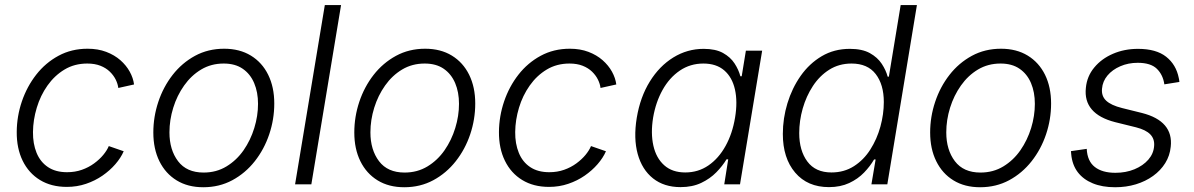

<svg xmlns="http://www.w3.org/2000/svg" viewBox="-20 -748 4844 779"><path d="M251 10.3Q188 10.3 142.3 -17.6Q96.7 -45.4 72 -95.7Q47.4 -146 47.9 -212.9Q48.3 -276.4 68.8 -336.7Q89.4 -397 127 -445.1Q164.6 -493.2 217.3 -521.7Q270 -550.3 335.4 -550.3Q377.4 -550.3 410.9 -537.6Q444.3 -524.9 468.3 -503.9Q492.2 -482.9 506.3 -457.3Q520.5 -431.6 523.9 -405.3L460 -391.1Q458 -407.7 449.5 -425Q440.9 -442.4 425.5 -457.3Q410.2 -472.2 387.5 -481.2Q364.7 -490.2 334 -490.2Q282.2 -490.2 241.7 -465.8Q201.2 -441.4 172.6 -400.9Q144 -360.4 129.2 -311Q114.3 -261.7 113.8 -212.4Q113.3 -165 128.4 -127.9Q143.6 -90.8 174.6 -70.1Q205.6 -49.3 252 -49.3Q284.7 -49.3 312.3 -59.1Q339.8 -68.8 361.8 -85Q383.8 -101.1 398.9 -119.4Q414.1 -137.7 421.4 -155.3L481.9 -134.3Q470.2 -107.4 448 -81.8Q425.8 -56.2 395.8 -35.4Q365.7 -14.6 329.1 -2.2Q292.5 10.3 251 10.3Z M804.7 11.7Q742.2 11.7 696.8 -16.1Q651.4 -43.9 626.7 -94Q602.1 -144 602.1 -210.4Q602.1 -273.9 622.3 -334.7Q642.6 -395.5 680.4 -444.1Q718.3 -492.7 771.2 -521.5Q824.2 -550.3 889.6 -550.3Q952.1 -550.3 997.8 -522.5Q1043.5 -494.6 1068.1 -444.6Q1092.8 -394.5 1092.8 -328.1Q1092.8 -263.7 1072.3 -202.9Q1051.8 -142.1 1013.7 -93.8Q975.6 -45.4 922.6 -16.8Q869.6 11.7 804.7 11.7ZM806.2 -47.9Q857.9 -47.9 898.9 -72.8Q939.9 -97.7 968.3 -138.4Q996.6 -179.2 1011.7 -228.5Q1026.9 -277.8 1026.9 -326.7Q1026.9 -374 1011.2 -410.9Q995.6 -447.8 964.8 -469Q934.1 -490.2 887.7 -490.2Q836.9 -490.2 796.4 -466.1Q755.9 -441.9 727.1 -401.1Q698.2 -360.4 682.9 -310.8Q667.5 -261.2 667.5 -210.9Q667.5 -140.1 702.4 -94Q737.3 -47.9 806.2 -47.9Z M1363.8 -727.5 1243.2 0H1177.2L1297.9 -727.5Z M1620.1 11.7Q1557.6 11.7 1512.2 -16.1Q1466.8 -43.9 1442.1 -94Q1417.5 -144 1417.5 -210.4Q1417.5 -273.9 1437.7 -334.7Q1458 -395.5 1495.8 -444.1Q1533.7 -492.7 1586.7 -521.5Q1639.6 -550.3 1705.1 -550.3Q1767.6 -550.3 1813.2 -522.5Q1858.9 -494.6 1883.5 -444.6Q1908.2 -394.5 1908.2 -328.1Q1908.2 -263.7 1887.7 -202.9Q1867.2 -142.1 1829.1 -93.8Q1791 -45.4 1738 -16.8Q1685.1 11.7 1620.1 11.7ZM1621.6 -47.9Q1673.3 -47.9 1714.4 -72.8Q1755.4 -97.7 1783.7 -138.4Q1812 -179.2 1827.1 -228.5Q1842.3 -277.8 1842.3 -326.7Q1842.3 -374 1826.7 -410.9Q1811 -447.8 1780.3 -469Q1749.5 -490.2 1703.1 -490.2Q1652.3 -490.2 1611.8 -466.1Q1571.3 -441.9 1542.5 -401.1Q1513.7 -360.4 1498.3 -310.8Q1482.9 -261.2 1482.9 -210.9Q1482.9 -140.1 1517.8 -94Q1552.7 -47.9 1621.6 -47.9Z M2207.5 10.3Q2144.5 10.3 2098.9 -17.6Q2053.2 -45.4 2028.6 -95.7Q2003.9 -146 2004.4 -212.9Q2004.9 -276.4 2025.4 -336.7Q2045.9 -397 2083.5 -445.1Q2121.1 -493.2 2173.8 -521.7Q2226.6 -550.3 2292 -550.3Q2334 -550.3 2367.4 -537.6Q2400.9 -524.9 2424.8 -503.9Q2448.7 -482.9 2462.9 -457.3Q2477.1 -431.6 2480.5 -405.3L2416.5 -391.1Q2414.6 -407.7 2406 -425Q2397.5 -442.4 2382.1 -457.3Q2366.7 -472.2 2344 -481.2Q2321.3 -490.2 2290.5 -490.2Q2238.8 -490.2 2198.2 -465.8Q2157.7 -441.4 2129.2 -400.9Q2100.6 -360.4 2085.7 -311Q2070.8 -261.7 2070.3 -212.4Q2069.8 -165 2085 -127.9Q2100.1 -90.8 2131.1 -70.1Q2162.1 -49.3 2208.5 -49.3Q2241.2 -49.3 2268.8 -59.1Q2296.4 -68.8 2318.4 -85Q2340.3 -101.1 2355.5 -119.4Q2370.6 -137.7 2377.9 -155.3L2438.5 -134.3Q2426.8 -107.4 2404.5 -81.8Q2382.3 -56.2 2352.3 -35.4Q2322.3 -14.6 2285.6 -2.2Q2249 10.3 2207.5 10.3Z M2741.2 11.2Q2674.3 11.2 2629.6 -24.2Q2585 -59.6 2567.4 -123Q2549.8 -186.5 2563.5 -270Q2577.6 -354.5 2616.5 -417.2Q2655.3 -480 2711.9 -514.9Q2768.6 -549.8 2835 -549.8Q2883.3 -549.8 2913.6 -533Q2943.8 -516.1 2960.4 -490.5Q2977.1 -464.8 2983.9 -438.5H2989.3L3006.3 -542.5H3072.3L2982.4 0H2918.5L2934.6 -101.6H2927.7Q2911.6 -74.7 2886.2 -48.8Q2860.8 -22.9 2825 -5.9Q2789.1 11.2 2741.2 11.2ZM2760.3 -48.3Q2813 -48.3 2854.5 -76.9Q2896 -105.5 2923.8 -155.8Q2951.7 -206.1 2962.4 -271Q2973.1 -335.4 2961.9 -385Q2950.7 -434.6 2918.5 -462.4Q2886.2 -490.2 2834 -490.2Q2780.3 -490.2 2738 -461.4Q2695.8 -432.6 2668.2 -383.1Q2640.6 -333.5 2629.9 -271Q2619.6 -207.5 2630.9 -157.2Q2642.1 -106.9 2674.8 -77.6Q2707.5 -48.3 2760.3 -48.3Z M3343.3 11.2Q3256.3 11.2 3206.3 -47.6Q3156.2 -106.4 3156.2 -204.6Q3156.2 -267.6 3174.8 -328.9Q3193.4 -390.1 3228.5 -440.2Q3263.7 -490.2 3314 -520Q3364.3 -549.8 3428.2 -549.8Q3478 -549.8 3509.3 -532.5Q3540.5 -515.1 3557.6 -489Q3574.7 -462.9 3581.5 -437H3586.4L3634.3 -727.5H3700.2L3580.1 0H3515.6L3532.7 -101.1H3526.4Q3510.7 -73.7 3485.8 -47.9Q3460.9 -22 3425.5 -5.4Q3390.1 11.2 3343.3 11.2ZM3353.5 -48.3Q3404.8 -48.3 3444.6 -73.7Q3484.4 -99.1 3511.2 -141.4Q3538.1 -183.6 3552 -234.1Q3565.9 -284.7 3565.9 -334Q3565.9 -404.8 3533 -447.5Q3500 -490.2 3435.1 -490.2Q3384.3 -490.2 3344.7 -465.3Q3305.2 -440.4 3278.1 -398.9Q3251 -357.4 3236.8 -307.6Q3222.7 -257.8 3222.7 -208Q3222.7 -137.2 3255.6 -92.8Q3288.6 -48.3 3353.5 -48.3Z M3956.5 11.7Q3894 11.7 3848.6 -16.1Q3803.2 -43.9 3778.6 -94Q3753.9 -144 3753.9 -210.4Q3753.9 -273.9 3774.2 -334.7Q3794.4 -395.5 3832.3 -444.1Q3870.1 -492.7 3923.1 -521.5Q3976.1 -550.3 4041.5 -550.3Q4104 -550.3 4149.7 -522.5Q4195.3 -494.6 4220 -444.6Q4244.6 -394.5 4244.6 -328.1Q4244.6 -263.7 4224.1 -202.9Q4203.6 -142.1 4165.5 -93.8Q4127.4 -45.4 4074.5 -16.8Q4021.5 11.7 3956.5 11.7ZM3958 -47.9Q4009.8 -47.9 4050.8 -72.8Q4091.8 -97.7 4120.1 -138.4Q4148.4 -179.2 4163.6 -228.5Q4178.7 -277.8 4178.7 -326.7Q4178.7 -374 4163.1 -410.9Q4147.5 -447.8 4116.7 -469Q4085.9 -490.2 4039.6 -490.2Q3988.8 -490.2 3948.2 -466.1Q3907.7 -441.9 3878.9 -401.1Q3850.1 -360.4 3834.7 -310.8Q3819.3 -261.2 3819.3 -210.9Q3819.3 -140.1 3854.2 -94Q3889.2 -47.9 3958 -47.9Z M4504.4 11.7Q4452.1 11.7 4413.6 -4.2Q4375 -20 4352.5 -49.8Q4330.1 -79.6 4326.2 -122.6Q4325.7 -126.5 4325.7 -128.4Q4325.7 -130.4 4325.2 -134.8L4389.2 -144Q4391.6 -94.2 4421.9 -70.6Q4452.1 -46.9 4505.4 -46.9Q4548.3 -46.9 4583 -61.3Q4617.7 -75.7 4639.2 -100.3Q4660.6 -125 4662.6 -155.8Q4665 -184.1 4647.2 -202.6Q4629.4 -221.2 4589.4 -231.4L4504.4 -252.4Q4439.5 -269 4409.7 -304Q4379.9 -338.9 4385.7 -391.6Q4390.1 -438.5 4419.7 -474.1Q4449.2 -509.8 4495.6 -529.8Q4542 -549.8 4597.2 -549.8Q4670.9 -549.8 4711.4 -517.8Q4752 -485.8 4762.7 -431.2Q4763.7 -427.2 4764.2 -423.8Q4764.6 -420.4 4765.1 -415.5L4704.1 -405.8Q4698.7 -444.3 4673.8 -468.8Q4648.9 -493.2 4596.2 -493.2Q4557.6 -493.2 4525.4 -479.2Q4493.2 -465.3 4473.4 -441.7Q4453.6 -418 4451.2 -388.2Q4448.2 -358.4 4468 -339.6Q4487.8 -320.8 4532.7 -309.6L4613.3 -289.6Q4677.2 -273.4 4706.5 -239Q4735.8 -204.6 4730 -152.8Q4726.6 -116.7 4707.8 -86.4Q4689 -56.2 4658.4 -34.2Q4627.9 -12.2 4588.6 -0.2Q4549.3 11.7 4504.4 11.7Z"/></svg>

Font: Inter 16pt Light
Style: Italic
Weight: 300
Italic angle: -9.3988°
Version: Version 4.001;git-66647c0bb